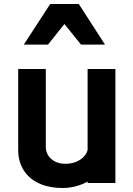

<svg xmlns="http://www.w3.org/2000/svg" viewBox="-20 -862 667 960"><path d="M418 46V53H557V-517H418V-112C408 -73 364 -43 308 -43C246 -43 209 -81 209 -128V-517H71V-109C71 -17 134 78 293 78C340 78 383 65 418 46ZM385 -639H505L374 -842H231L99 -639H220L302 -742Z"/></svg>

Font: LINE Seed JP_OTF Bold
Style: Regular
Weight: 700
Designer: LINE & Fontrix & Fontworks
Version: Version 1.009